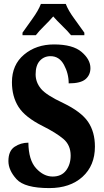

<svg xmlns="http://www.w3.org/2000/svg" viewBox="-20 -951 530 981"><path d="M232 10Q338 10 401.5 -47.5Q465 -105 465 -202Q465 -277 430 -328.5Q395 -380 304 -424Q216 -465 189 -498Q162 -531 162 -571Q162 -617 183.5 -640.5Q205 -664 238 -664Q283 -664 307 -619.5Q331 -575 331 -525Q392 -525 417 -546.5Q442 -568 442 -603Q442 -647 397 -685.5Q352 -724 256 -724Q165 -724 103 -672Q41 -620 41 -531Q41 -458 74.5 -405Q108 -352 198 -307Q266 -273 303.5 -241.5Q341 -210 341 -156Q341 -111 317.5 -80Q294 -49 249 -49Q203 -49 164.5 -91Q126 -133 125 -222Q86 -222 54.5 -201Q23 -180 23 -128Q23 -81 64.5 -35.5Q106 10 232 10ZM95 -771H163Q178 -791 205.5 -818Q233 -845 252 -867Q271 -845 299 -818Q327 -791 343 -771H411V-784Q391 -813 360 -855Q329 -897 316 -931H189Q176 -897 145.5 -855Q115 -813 95 -784Z"/></svg>

Font: Noto Serif ExtraCondensed Extra
Style: Regular
Weight: 800
Width: 3
Designer: Monotype Design Team
Foundry: Monotype Imaging Inc.
Version: Version 1.002